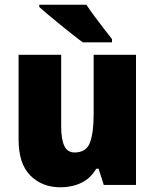

<svg xmlns="http://www.w3.org/2000/svg" viewBox="-20 -852 658 816"><path d="M558 -619V-66H421L399 -135H389Q365 -94 325.5 -75Q286 -56 237 -56Q159 -56 109 -106Q59 -156 59 -259V-619H240V-315Q240 -261 253 -232.5Q266 -204 297 -204Q347 -204 362.5 -246.5Q378 -289 378 -366V-619ZM347 -832Q361 -811 381.5 -783Q402 -755 422.5 -729Q443 -703 456 -686V-672H332Q315 -684 290 -704Q265 -724 237.5 -746Q210 -768 186 -788.5Q162 -809 147 -822V-832Z"/></svg>

Font: Noto Sans Malayalam UI SemiCondensed Black
Style: Regular
Weight: 900
Width: 4
Designer: Jelle Bosma - Monotype Design Team
Foundry: Monotype Imaging Inc.
Version: Version 2.104; ttfautohint (v1.8.4.7-5d5b)